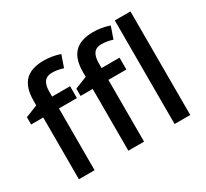

<svg xmlns="http://www.w3.org/2000/svg" viewBox="-151 -992 1307 1220"><g transform="rotate(-30 502.5 -382.5)"><path d="M353 -453.1H221.2V0H106V-453.1H17.1V-506.8L106 -542V-577.1Q106 -672.9 150.9 -719Q195.8 -765.1 288.1 -765.1Q348.6 -765.1 407.2 -745.1L377 -658.2Q334.5 -671.9 295.9 -671.9Q256.8 -671.9 239 -647.7Q221.2 -623.5 221.2 -575.2V-540H353ZM715.8 -453.1H584V0H468.8V-453.1H379.9V-506.8L468.8 -542V-577.1Q468.8 -672.9 513.7 -719Q558.6 -765.1 650.9 -765.1Q711.4 -765.1 770 -745.1L739.7 -658.2Q697.3 -671.9 658.7 -671.9Q619.6 -671.9 601.8 -647.7Q584 -623.5 584 -575.2V-540H715.8ZM922.9 0H808.1V-759.8H922.9Z"/></g></svg>

Font: Sahel SemiBold FD
Style: SemiBold-FD
Weight: 600
Foundry: Saber Rastikerdar (saber.rastikerdar@gmail.com)
Version: Version 3.3.0